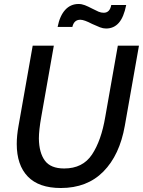

<svg xmlns="http://www.w3.org/2000/svg" viewBox="-20 -929 717 963"><path d="M64 -207Q64 -249 73 -298L144 -700H250L187 -343Q175 -276 175 -234Q176 -163 205 -123.5Q234 -84 302 -84Q395 -84 441.5 -154Q488 -224 508 -343L571 -700H677L606 -298Q580 -151 498.5 -68.5Q417 14 285 14Q175 14 119.5 -43.5Q64 -101 64 -207ZM442 -809Q402 -830 383 -830Q351 -830 343 -794H269Q280 -850 307 -879.5Q334 -909 374 -909Q390 -909 405.5 -903Q421 -897 442 -886Q461 -876 474 -870.5Q487 -865 500 -865Q531 -865 538 -904H613Q601 -843 576 -814.5Q551 -786 512 -786Q497 -786 481.5 -792Q466 -798 442 -809Z"/></svg>

Font: Cabin Medium
Style: Italic
Weight: 500
Italic angle: -7°
Designer: Pablo Impallari
Foundry: Pablo Impallari. http://www.impallari.com Igino Marini. http://www.ikern.com
Version: Version 2.200